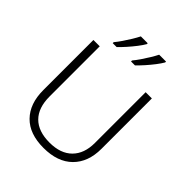

<svg xmlns="http://www.w3.org/2000/svg" viewBox="-261 -1091 1245 1245"><g transform="rotate(45 361.0 -469.0)"><path d="M629 -252Q629 -130 558.5 -60Q488 10 359 10Q230 10 161.5 -60Q93 -130 93 -254V-714H151V-254Q151 -150 205 -96Q259 -42 362 -42Q463 -42 517.5 -96.5Q572 -151 572 -248V-714H629ZM525 -940Q513 -919 491.5 -891Q470 -863 445.5 -835.5Q421 -808 400 -788H364V-797Q380 -816 398.5 -843Q417 -870 434 -898Q451 -926 462 -948H525ZM357 -940Q345 -919 323.5 -891Q302 -863 277.5 -835.5Q253 -808 232 -788H196V-797Q212 -816 230.5 -843Q249 -870 266 -898Q283 -926 294 -948H357Z"/></g></svg>

Font: Noto Sans Lao UI Light
Style: Regular
Weight: 300
Designer: Monotype Design Team
Foundry: Monotype Imaging Inc.
Version: Version 2.000; ttfautohint (v1.8.4.7-5d5b)